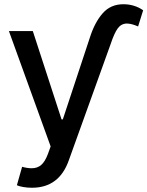

<svg xmlns="http://www.w3.org/2000/svg" viewBox="-20 -675 686 894"><path d="M58.6 187.5 83 101.6Q106.4 108.4 127.9 108.4Q153.8 108.4 171.6 93.3Q189.5 78.1 203.1 42L215.8 6.8L21.5 -530.3H132.8L266.6 -119.1H272.5L398.4 -500Q420.9 -570.8 458 -613Q495.1 -655.3 554.7 -655.3Q580.6 -655.3 604.2 -647.9Q627.9 -640.6 646.5 -627L623 -551.8Q592.3 -565.4 570.3 -565.4Q544.4 -564.9 528.3 -543Q512.2 -521 495.1 -469.7L300.8 70.3Q255.9 199.2 128.9 199.2Q107.4 199.2 88.1 195.8Q68.8 192.4 58.6 187.5Z"/></svg>

Font: Pretendard GOV Medium
Style: Regular
Weight: 500
Designer: Base glyphs from Inter by Rasmus Andersson; Hangeul glyphs from Noto Sans CJK(Source Han Sans) by Jang Soo-young and Kan
Foundry: Kil Hyung-jin
Version: Version 1.309